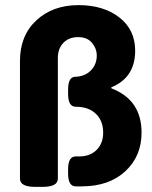

<svg xmlns="http://www.w3.org/2000/svg" viewBox="-20 -728 594 750"><path d="M533 -210Q533 -118 469.5 -59Q406 0 299 0H276Q246 0 246 -50V-67Q246 -117 276 -117H290Q332 -117 357.5 -142.5Q383 -168 383 -210Q383 -256 354.5 -283.5Q326 -311 276 -311Q246 -311 246 -361V-378Q246 -427 273 -428Q311 -429 334.5 -452.5Q358 -476 358 -511Q358 -538 339.5 -560.5Q321 -583 285 -583Q249 -583 227.5 -560.5Q206 -538 206 -502V-30Q206 2 146 2H118Q58 2 58 -30V-490Q58 -589 122 -648.5Q186 -708 287 -708Q384 -708 446 -660Q508 -612 508 -530Q508 -425 415 -387V-383Q533 -338 533 -210Z"/></svg>

Font: mmAsap
Style: Bold
Weight: 700
Designer: Pablo Cosgaya
Foundry: Omnibus-Type
Version: Version 1.001